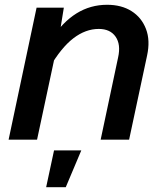

<svg xmlns="http://www.w3.org/2000/svg" viewBox="-20 -584 690 803"><path d="M401 0 474 -344Q486 -398 463.5 -430.5Q441 -463 393 -463Q338 -463 287 -424Q236 -385 187 -301L194 -419Q242 -492 300 -528Q358 -564 428 -564Q488 -564 530 -537.5Q572 -511 590.5 -463Q609 -415 595 -351L520 0ZM16 0 133 -552H247L228 -435L135 0ZM173 199 206 45H320L255 199Z"/></svg>

Font: Azeret Mono Thin Medium
Style: Italic
Weight: 500
Italic angle: -12°
Version: Version 1.002